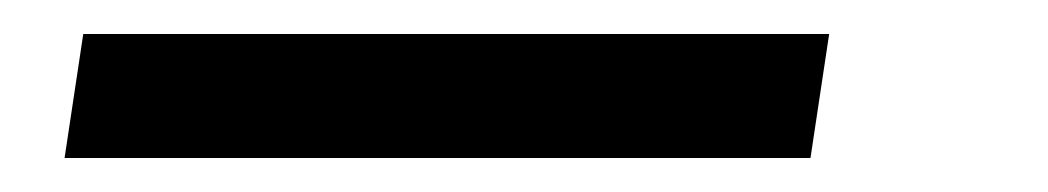

<svg xmlns="http://www.w3.org/2000/svg" viewBox="-20 -20 617 113"><path d="M457 73H18L29 0H468Z"/></svg>

Font: Exo 2.0 Medium
Style: Italic
Weight: 500
Italic angle: -8°
Designer: Natanael Gama
Version: Version 1.001;PS 001.001;hotconv 1.0.70;makeotf.lib2.5.58329